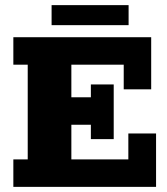

<svg xmlns="http://www.w3.org/2000/svg" viewBox="-20 -728 652 748"><path d="M32 0V-107H88V-476H32V-583H569V-380H462V-476H258V-349H334V-399H423V-186H334V-242H258V-107H480V-208H588V0ZM181 -630V-708H481V-630Z"/></svg>

Font: Rokkitt ExtraBold
Style: Regular
Weight: 800
Version: Version 3.103